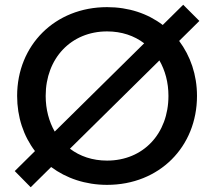

<svg xmlns="http://www.w3.org/2000/svg" viewBox="-20 -761 900 807"><path d="M109 26 195 -59C258 -12 339 16 430 16C650 16 808 -144 808 -358C808 -447 780 -526 733 -589L818 -673L750 -741L664 -656C601 -704 521 -731 430 -731C211 -731 52 -571 52 -358C52 -269 79 -189 127 -126L42 -42ZM430 -86C369 -86 316 -104 274 -136L650 -507C674 -465 688 -415 688 -358C688 -199 582 -86 430 -86ZM172 -358C172 -516 279 -629 430 -629C491 -629 544 -611 586 -579L210 -208C186 -250 172 -301 172 -358Z"/></svg>

Font: LaHaus Display SemiBold
Style: Regular
Weight: 600
Designer: We are Make, BastardaType, Dalton Maag Ltd
Foundry: BastardaType, Dalton Maag Ltd
Version: Version 3.100;Glyphs 3.3 (3331)